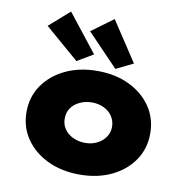

<svg xmlns="http://www.w3.org/2000/svg" viewBox="-90 -919 984 1015"><g transform="rotate(10 402.0 -411.0)"><path d="M403 10Q306 10 231 -26Q156 -62 113 -124.5Q70 -187 70 -268Q70 -349 113 -411.5Q156 -474 231 -510Q306 -546 403 -546Q500 -546 574.5 -510Q649 -474 691.5 -411.5Q734 -349 734 -268Q734 -187 691.5 -124.5Q649 -62 574.5 -26Q500 10 403 10ZM403 -160Q438 -160 466.5 -174Q495 -188 512 -212.5Q529 -237 529 -268Q529 -300 512 -325Q495 -350 466.5 -363.5Q438 -377 403 -377Q368 -377 338 -363Q308 -349 291.5 -325Q275 -301 275 -268Q275 -237 291.5 -212.5Q308 -188 338 -174Q368 -160 403 -160ZM493 -573 327 -746 444 -832 585 -618ZM283 -578 101 -735 210 -831 369 -629Z"/></g></svg>

Font: Lexend Exa Black
Style: Regular
Weight: 900
Designer: Bonnie Shaver-Troup, Thomas Jockin
Foundry: Lexend
Version: Version 1.007